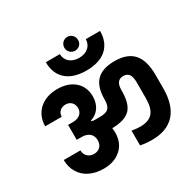

<svg xmlns="http://www.w3.org/2000/svg" viewBox="-209 -1250 1490 1468"><g transform="rotate(-30 536.0 -516.5)"><path d="M97 -111C134 -47 207 -10 302 -10C365 -10 417 -28 456 -64C495 -99 514 -147 514 -207C514 -220 513 -233 511 -246C667 -250 717 -308 717 -464C717 -521 739 -550 782 -550C830 -550 848 -517 848 -456V-319C848 -207 811 -149 702 -149C685 -149 660 -151 629 -156V-26C664 -19 698 -16 731 -16C907 -16 1001 -119 1001 -314V-435C1001 -598 935 -682 782 -682C631 -682 570 -607 570 -466C570 -390 542 -368 473 -368H416L398 -374V-378C466 -399 504 -456 504 -531C504 -587 485 -632 447 -666C409 -699 358 -716 294 -716C163 -716 74 -635 74 -515H220C220 -555 250 -582 291 -582C332 -582 362 -554 362 -510C362 -467 328 -437 276 -437H231V-305H276C337 -305 369 -270 369 -223C369 -176 340 -145 293 -145C246 -145 215 -178 215 -221H68C68 -179 78 -142 97 -111ZM323 -937C323 -805 407 -726 562 -726C717 -726 802 -805 802 -937H676C676 -881 633 -838 562 -838C490 -838 447 -881 447 -937ZM501 -961C501 -928 528 -901 561 -901C596 -901 622 -926 622 -961C622 -996 596 -1023 561 -1023C528 -1023 501 -996 501 -961Z"/></g></svg>

Font: Poppins
Style: Bold
Weight: 700
Designer: Ninad Kale (Devanagari), Jonny Pinhorn (Latin)
Foundry: Indian Type Foundry
Version: 4.004